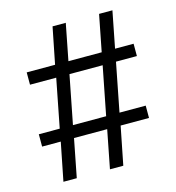

<svg xmlns="http://www.w3.org/2000/svg" viewBox="-106 -795 811 885"><g transform="rotate(-15 300.0 -352.5)"><path d="M87.9 0 124 -182.1H35V-240.9H134.8L180 -472.1H54.9V-530.9H190.3L224.9 -705H288L254 -530.9H412.8L446.9 -705H510.6L476.5 -530.9H565V-472.1H465.2L420 -240.9H545.1V-182.1H409.7L373.6 0H309.9L345.5 -182.1H187.2L151.6 0ZM197.9 -240.9H356.3L401.6 -472.1H243.2Z"/></g></svg>

Font: Nunito Sans 12pt ExtraLight
Style: Regular
Weight: 200
Designer: Vernon Adams
Foundry: Vernon Adams
Version: Version 3.101;gftools[0.9.27]